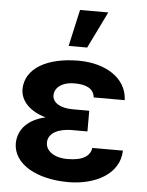

<svg xmlns="http://www.w3.org/2000/svg" viewBox="-55 -832 681 887"><g transform="rotate(5 285.0 -388.5)"><path d="M242 -617H328L411 -787H280ZM38 -147C39 -51 149 10 295 10C417 10 531 -46 534 -157H392C387 -120 354 -96 283 -96C215 -96 181 -128 181 -163C181 -212 236 -230 286 -231H363V-327H286C229 -327 192 -349 192 -385C193 -417 223 -447 285 -447C336 -447 374 -432 378 -390H522C518 -494 417 -553 294 -553C151 -553 48 -498 47 -399C48 -344 92 -299 165 -279C86 -261 39 -215 38 -147Z"/></g></svg>

Font: Wafeq
Style: Bold
Weight: 700
Designer: Rasmus Andersson & Azza Alameddine
Foundry: Google & TypeTogether
Version: Version 3.000;FEAKit 1.0